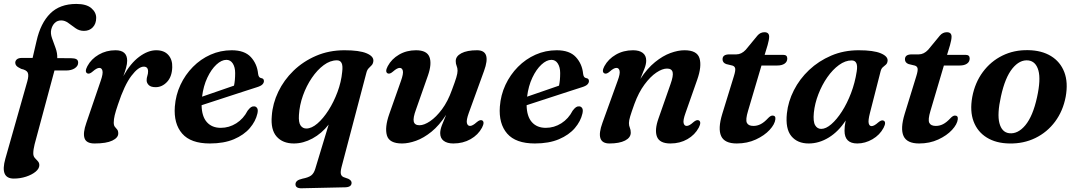

<svg xmlns="http://www.w3.org/2000/svg" viewBox="-29 -736 5609 1001"><path d="M50.5 -408.5Q50.5 -419.5 59.2 -426.8Q68 -434 85.5 -434H141L161.5 -522Q182.5 -615.5 232.8 -665.5Q283 -715.5 369 -715.5Q421 -715.5 446.8 -693.8Q472.5 -672 472.5 -643Q472.5 -612.5 455 -593.8Q437.5 -575 408.5 -575Q384.5 -575 365 -588.8Q345.5 -602.5 327.5 -616Q309.5 -629.5 290 -629.5Q269.5 -629.5 256.2 -616.2Q243 -603 238 -581.5Q233.5 -561.5 242.2 -536.8Q251 -512 260.8 -485.5Q270.5 -459 269.5 -433L342 -432.5Q359.5 -432.5 369 -427.5Q378.5 -422.5 378.5 -409Q378.5 -392 361 -380.2Q343.5 -368.5 315.5 -368.5H255L151.5 16Q144.5 44 144.5 63.5Q144.5 78 152.2 87Q160 96 168 104.2Q176 112.5 176 125Q176 143 156.8 159Q137.5 175 107 185Q76.5 195 43 195Q-30.5 195 -1 91L113.5 -312.5Q122 -343 115.8 -357Q109.5 -371 81.5 -377Q62.5 -386 56.5 -393.2Q50.5 -400.5 50.5 -408.5Z M426 -353.5Q411 -361.5 426.5 -391Q446.5 -428.5 485.8 -451.2Q525 -474 573 -474Q634 -474 634 -419.5Q634 -403 628.2 -382.2Q622.5 -361.5 614 -339Q651 -406 696.8 -440Q742.5 -474 785.5 -474Q827 -474 848.8 -449.2Q870.5 -424.5 869 -385Q867.5 -336 841.8 -308.8Q816 -281.5 782.5 -281.5Q757.5 -281.5 746.5 -292.5Q735.5 -303.5 735.5 -317.5Q735.5 -329.5 739.2 -340.5Q743 -351.5 743 -363.5Q743 -388.5 720.5 -388.5Q692.5 -388.5 656 -340.5Q619.5 -292.5 586 -191Q574 -156 569 -135Q564 -114 564 -97Q564 -82 570 -74.8Q576 -67.5 581.8 -60.8Q587.5 -54 587.5 -40Q587.5 -18 556.5 -3Q525.5 12 464 12Q421 12 411.8 -15.2Q402.5 -42.5 421 -95L496 -314.5Q509 -352 505.2 -367Q501.5 -382 489 -382Q475.5 -382 454 -363Q437 -348 426 -353.5Z M1313 -144Q1304 -104 1273.5 -68.2Q1243 -32.5 1190.8 -10.2Q1138.5 12 1065 12Q965.5 12 920.8 -39.5Q876 -91 882.5 -180Q887 -240.5 911.8 -293.5Q936.5 -346.5 976.8 -387.2Q1017 -428 1068.8 -451Q1120.5 -474 1179 -474Q1246 -474 1278.8 -438.5Q1311.5 -403 1316.5 -352Q1319 -331 1332 -329Q1347 -327 1347 -313.5Q1347 -304 1339 -295.8Q1331 -287.5 1309.5 -281Q1287.5 -274 1252 -262.5Q1216.5 -251 1175.2 -237.5Q1134 -224 1094 -211Q1054 -198 1022 -187.5Q1023 -129 1049.5 -99.2Q1076 -69.5 1122 -69.5Q1165.5 -69.5 1203 -93.2Q1240.5 -117 1262 -159Q1272 -172 1279.2 -177Q1286.5 -182 1295.5 -181.5Q1305.5 -181.5 1311.5 -172.5Q1317.5 -163.5 1313 -144ZM1151.5 -424Q1126 -424 1099.2 -399.2Q1072.5 -374.5 1052 -331.2Q1031.5 -288 1024.5 -232Q1063.5 -245.5 1110 -261.5Q1156.5 -277.5 1191 -289.5Q1197 -316.5 1197 -355Q1197 -385.5 1184.8 -404.8Q1172.5 -424 1151.5 -424Z M1544.5 245.5Q1511.5 246.5 1511.5 224.5Q1511.5 214.5 1519.8 207.2Q1528 200 1548 195.5Q1579 189.5 1593.2 178.8Q1607.5 168 1614.5 144.5L1684.5 -86.5Q1648 -40 1600 -14Q1552 12 1503 12Q1445 12 1413.2 -24Q1381.5 -60 1388 -132Q1392.5 -196.5 1421.8 -257.5Q1451 -318.5 1501.2 -367.2Q1551.5 -416 1619 -445Q1686.5 -474 1767 -474Q1845 -474 1882.5 -458Q1920 -442 1917.5 -417.5Q1916 -403.5 1908.8 -396Q1901.5 -388.5 1893.2 -380.2Q1885 -372 1881 -356L1751.5 135.5Q1745.5 159.5 1748.2 171Q1751 182.5 1762.5 187.5L1786.5 196Q1804 204.5 1804 217Q1804 239.5 1771 240.5ZM1529.5 -136.5Q1527 -98 1538 -82Q1549 -66 1568 -66Q1595.5 -66 1625.8 -92Q1656 -118 1683.5 -161Q1711 -204 1730.5 -256.2Q1750 -308.5 1755 -361Q1759 -393 1752 -407.2Q1745 -421.5 1727.5 -421.5Q1692.5 -421.5 1658.8 -396.5Q1625 -371.5 1596.8 -330Q1568.5 -288.5 1550.5 -238Q1532.5 -187.5 1529.5 -136.5Z M2484.5 -108.5Q2499.5 -100.5 2484 -70.5Q2464 -33 2424.5 -10.5Q2385 12 2334.5 12Q2302.5 12 2284.2 -1.8Q2266 -15.5 2266 -42Q2266 -59.5 2274.8 -82.8Q2283.5 -106 2297 -137.5Q2261 -82 2220.5 -49.2Q2180 -16.5 2140.2 -2.2Q2100.5 12 2067 12Q2000.5 12 1988.2 -30Q1976 -72 2000.5 -141.5L2061.5 -314.5Q2075 -352.5 2071.2 -367.2Q2067.5 -382 2055 -382Q2041.5 -382 2020 -363Q2003 -348 1992 -353.5Q1977 -361.5 1992.5 -391Q2012.5 -428.5 2051.5 -451.2Q2090.5 -474 2140 -474Q2196.5 -474 2210 -438.8Q2223.5 -403.5 2202 -342L2140 -165.5Q2123.5 -121 2128.2 -102Q2133 -83 2158 -83Q2182 -83 2213.5 -104.2Q2245 -125.5 2275.5 -166.5Q2306 -207.5 2327.5 -268Q2343.5 -310.5 2350 -332.2Q2356.5 -354 2356.5 -367Q2356.5 -381.5 2351.8 -392.2Q2347 -403 2347 -417.5Q2347 -443 2376.5 -458.5Q2406 -474 2458 -474Q2534 -474 2494.5 -366L2415 -147Q2401.5 -109.5 2405.2 -94.5Q2409 -79.5 2421.5 -79.5Q2435 -79.5 2456.5 -99Q2473.5 -113.5 2484.5 -108.5Z M3007.5 -144Q2998.5 -104 2968 -68.2Q2937.5 -32.5 2885.2 -10.2Q2833 12 2759.5 12Q2660 12 2615.2 -39.5Q2570.5 -91 2577 -180Q2581.5 -240.5 2606.2 -293.5Q2631 -346.5 2671.2 -387.2Q2711.5 -428 2763.2 -451Q2815 -474 2873.5 -474Q2940.5 -474 2973.2 -438.5Q3006 -403 3011 -352Q3013.5 -331 3026.5 -329Q3041.5 -327 3041.5 -313.5Q3041.5 -304 3033.5 -295.8Q3025.5 -287.5 3004 -281Q2982 -274 2946.5 -262.5Q2911 -251 2869.8 -237.5Q2828.5 -224 2788.5 -211Q2748.5 -198 2716.5 -187.5Q2717.5 -129 2744 -99.2Q2770.5 -69.5 2816.5 -69.5Q2860 -69.5 2897.5 -93.2Q2935 -117 2956.5 -159Q2966.5 -172 2973.8 -177Q2981 -182 2990 -181.5Q3000 -181.5 3006 -172.5Q3012 -163.5 3007.5 -144ZM2846 -424Q2820.5 -424 2793.8 -399.2Q2767 -374.5 2746.5 -331.2Q2726 -288 2719 -232Q2758 -245.5 2804.5 -261.5Q2851 -277.5 2885.5 -289.5Q2891.5 -316.5 2891.5 -355Q2891.5 -385.5 2879.2 -404.8Q2867 -424 2846 -424Z M3122 -353.5Q3106.5 -361.5 3122 -391Q3142.5 -428.5 3182 -451.2Q3221.5 -474 3271.5 -474Q3304 -474 3322 -460.2Q3340 -446.5 3340 -420Q3340 -402 3331.2 -378.8Q3322.5 -355.5 3309.5 -324.5Q3345.5 -379.5 3386 -412.2Q3426.5 -445 3466.2 -459.5Q3506 -474 3539.5 -474Q3605.5 -474 3618 -432Q3630.5 -390 3606 -320.5L3545 -147Q3531.5 -109.5 3535 -94.5Q3538.5 -79.5 3551 -79.5Q3565 -79.5 3586 -99Q3603 -113.5 3614 -108.5Q3629.5 -100.5 3614 -70.5Q3594 -33 3555 -10.5Q3516 12 3466.5 12Q3410 12 3396.2 -23.2Q3382.5 -58.5 3404.5 -119.5L3466.5 -296.5Q3482.5 -341 3477.8 -359.8Q3473 -378.5 3448.5 -378.5Q3424 -378.5 3392.8 -357.5Q3361.5 -336.5 3331 -295.2Q3300.5 -254 3278.5 -194Q3263 -151 3256.5 -129.2Q3250 -107.5 3250 -94.5Q3250 -80.5 3254.8 -69.8Q3259.5 -59 3259.5 -44.5Q3259.5 -18.5 3229.8 -3.2Q3200 12 3148.5 12Q3072.5 12 3112 -96L3191 -314.5Q3205 -352 3201.2 -367Q3197.5 -382 3185 -382Q3171 -382 3150 -363Q3133 -348 3122 -353.5Z M3790 -394 3757 -402Q3738 -409 3738 -427Q3738 -452.5 3773.5 -452.5H3810Q3836.5 -452.5 3859 -476.5L3920 -550.5Q3935 -568 3956.5 -568Q3981 -568 3981 -544.5Q3981 -529.5 3973 -501L3957.5 -450H4054.5Q4075.5 -450 4075.5 -431Q4075.5 -414 4061.5 -404.2Q4047.5 -394.5 4023.5 -394.5H3941L3871 -158Q3857 -112 3864.8 -95.8Q3872.5 -79.5 3899 -79.5Q3919 -79.5 3937 -88.8Q3955 -98 3975 -119.5Q3988 -133.5 3998.5 -133.5Q4015.5 -133.5 4013.5 -114.5Q4010.5 -88 3983.5 -58.8Q3956.5 -29.5 3911.8 -8.8Q3867 12 3812 12Q3748.5 12 3730.8 -26.5Q3713 -65 3736.5 -142L3797.5 -340Q3806 -367.5 3804 -378.8Q3802 -390 3790 -394Z M4506.5 -147Q4496.5 -108 4500 -93.2Q4503.5 -78.5 4515 -78.5Q4528.5 -78.5 4550 -98Q4567 -112.5 4578 -107Q4593 -99.5 4577.5 -69.5Q4558 -32.5 4519.8 -10.2Q4481.5 12 4440.5 12Q4374 12 4374 -54Q4374 -65.5 4375.2 -78.2Q4376.5 -91 4380 -108Q4343 -50.5 4292.2 -19.2Q4241.5 12 4187 12Q4128.5 12 4096.8 -26.2Q4065 -64.5 4073.5 -145Q4080 -206.5 4109.8 -265.2Q4139.5 -324 4189.2 -371Q4239 -418 4304.5 -446Q4370 -474 4447.5 -474Q4525.5 -474 4563.2 -458Q4601 -442 4598.5 -418.5Q4597 -405.5 4589.5 -399Q4582 -392.5 4574 -385.8Q4566 -379 4562.5 -366ZM4214 -148.5Q4209.5 -102 4220.8 -83Q4232 -64 4252.5 -64Q4277 -64 4305.2 -88.5Q4333.5 -113 4360.5 -155Q4387.5 -197 4408 -250.8Q4428.5 -304.5 4437.5 -363.5Q4447 -421 4411 -421Q4378 -421 4345 -397Q4312 -373 4284.2 -333.2Q4256.5 -293.5 4237.8 -245.2Q4219 -197 4214 -148.5Z M4741 -394 4708 -402Q4689 -409 4689 -427Q4689 -452.5 4724.5 -452.5H4761Q4787.5 -452.5 4810 -476.5L4871 -550.5Q4886 -568 4907.5 -568Q4932 -568 4932 -544.5Q4932 -529.5 4924 -501L4908.5 -450H5005.5Q5026.5 -450 5026.5 -431Q5026.5 -414 5012.5 -404.2Q4998.5 -394.5 4974.5 -394.5H4892L4822 -158Q4808 -112 4815.8 -95.8Q4823.5 -79.5 4850 -79.5Q4870 -79.5 4888 -88.8Q4906 -98 4926 -119.5Q4939 -133.5 4949.5 -133.5Q4966.5 -133.5 4964.5 -114.5Q4961.5 -88 4934.5 -58.8Q4907.5 -29.5 4862.8 -8.8Q4818 12 4763 12Q4699.5 12 4681.8 -26.5Q4664 -65 4687.5 -142L4748.5 -340Q4757 -367.5 4755 -378.8Q4753 -390 4741 -394Z M5331 -474.5Q5401.5 -473.5 5450.2 -443.8Q5499 -414 5519.8 -360Q5540.5 -306 5527 -231.5Q5513 -157.5 5471.8 -102Q5430.5 -46.5 5369 -16.5Q5307.5 13.5 5233.5 12Q5164 11 5115.8 -18.8Q5067.5 -48.5 5047 -102.5Q5026.5 -156.5 5040 -231Q5054 -305 5095 -360.5Q5136 -416 5196.8 -446Q5257.5 -476 5331 -474.5ZM5232 -41.5Q5277.5 -36 5316.8 -83.2Q5356 -130.5 5377.5 -228.5Q5398 -321 5384.8 -368.5Q5371.5 -416 5332.5 -421Q5287.5 -426 5249.2 -379Q5211 -332 5189.5 -233.5Q5169 -141.5 5181.5 -94Q5194 -46.5 5232 -41.5Z"/></svg>

Font: Fraunces 9pt SemiBold
Style: Italic
Weight: 600
Italic angle: -16°
Version: Version 1.000;[b76b70a41]